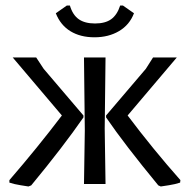

<svg xmlns="http://www.w3.org/2000/svg" viewBox="-20 -666 686 695"><path d="M14 -5V-14Q116 -132 204 -248L26 -458H111L138 -417L282 -248V-241Q208 -134 93 5L83 9Q77 8 54.5 4.5Q32 1 14 -5ZM287 -194 284 -458H362L359 -201L362 0H284ZM553 5Q431 -143 364 -241V-248L508 -417L534 -458H620L442 -248Q533 -127 633 -14L632 -5Q614 1 591.5 4.5Q569 8 562 9ZM465 -618Q449 -576 411 -553.5Q373 -531 322 -531Q271 -531 235 -553Q199 -575 182 -618L222 -646H233Q243 -612 265 -596.5Q287 -581 324 -581Q361 -581 382.5 -596.5Q404 -612 415 -646H425Z"/></svg>

Font: Alegreya Sans
Style: Regular
Weight: 400
Designer: Juan Pablo del Peral
Foundry: Huerta Tipografica
Version: Version 2.008; ttfautohint (v1.6)